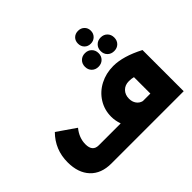

<svg xmlns="http://www.w3.org/2000/svg" viewBox="-191 -1234 1532 1532"><g transform="rotate(-45 574.5 -468.5)"><path d="M840.8 -792Q808.6 -792 788.3 -812.7Q768.1 -833.5 768.1 -865.2Q768.1 -897 788.3 -917Q808.6 -937 840.8 -937Q872.6 -937 893.3 -916.7Q914.1 -896.5 914.1 -865.2Q914.1 -834 893.1 -813Q872.1 -792 840.8 -792ZM809.3 -639.6Q787.6 -618.2 753.9 -618.2Q720.2 -618.2 698.5 -639.6Q676.8 -661.1 676.8 -694.8Q676.8 -728.5 698.5 -750.2Q720.2 -772 753.9 -772Q787.6 -772 809.3 -750.2Q831.1 -728.5 831.1 -694.8Q831.1 -661.1 809.3 -639.6ZM875.7 -639.6Q854 -661.1 854 -694.8Q854 -728.5 875.7 -750.2Q897.5 -772 931.2 -772Q964.8 -772 986.3 -750.2Q1007.8 -728.5 1007.8 -694.8Q1007.8 -661.1 986.3 -639.6Q964.8 -618.2 931.2 -618.2Q897.5 -618.2 875.7 -639.6ZM840.8 -540Q952.1 -540 1096.2 -464.8V0H280.8Q166.5 0 103.3 -67.4Q40 -134.8 40 -253.9Q40 -396.5 139.2 -497.1L293.9 -390.1Q242.2 -327.1 242.2 -254.9Q242.2 -173.8 312 -173.8H559.1Q543 -221.2 543 -265.1Q543 -342.3 582.5 -405.5Q622.1 -468.8 690.4 -504.4Q758.8 -540 840.8 -540ZM745.1 -266.1Q745.1 -231.4 762.7 -206.8Q780.3 -182.1 810.1 -174.8H895V-359.9Q873.5 -366.2 842.8 -366.2Q799.3 -366.2 772.2 -338.4Q745.1 -310.5 745.1 -266.1Z"/></g></svg>

Font: Montserrat-Arabic ExtraBold
Style: Regular
Weight: 800
Designer: Mohamed Gaber
Foundry: Kief Type Foundry
Version: Version 5.008;PS 005.008;hotconv 1.0.88;makeotf.lib2.5.64775